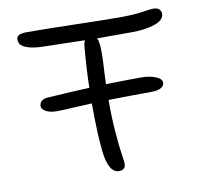

<svg xmlns="http://www.w3.org/2000/svg" viewBox="-71 -706 789 754"><g transform="rotate(-10 323.5 -328.5)"><path d="M147.9 -299.8Q118.7 -299.8 101.8 -308.8Q85 -317.9 85 -330.1Q85 -340.3 92.5 -348.9Q100.1 -357.4 117.2 -358.9Q220.7 -365.7 286.1 -368.2Q287.6 -440.4 294.9 -525.9Q296.4 -545.9 301.8 -555.2Q201.7 -557.1 133.8 -559.1Q97.2 -560.1 75.4 -567.4Q53.7 -574.7 47.4 -583.5Q41 -592.3 41 -605Q41 -626 80.1 -626Q166.5 -626 277.6 -623Q388.7 -620.1 452.1 -620.1Q506.3 -620.1 542.2 -625.5Q578.1 -630.9 585.9 -630.9Q602.1 -630.9 610.1 -623.8Q618.2 -616.7 618.2 -605Q618.2 -580.1 579.8 -567.1Q541.5 -554.2 488.8 -554.2H350.1Q361.3 -533.7 356.9 -454.1Q355 -426.3 353 -371.1Q444.8 -373 491.2 -373Q520 -373 540 -366.9Q560.1 -360.8 567.6 -353.5Q575.2 -346.2 575.2 -338.9Q575.2 -325.2 561.5 -317.6Q547.9 -310.1 523.9 -310.1Q443.8 -310.1 352.1 -308.1Q352.1 -237.8 356.7 -179.7Q361.3 -121.6 366.2 -89.8Q371.1 -58.1 371.1 -51.8Q371.1 -25.9 345.2 -25.9Q302.7 -25.9 293 -115.2Q285.2 -185.5 285.2 -306.2Q258.3 -305.2 227.8 -303.5Q197.3 -301.8 179 -300.8Q160.6 -299.8 147.9 -299.8Z"/></g></svg>

Font: Shantell Sans Irregular
Style: Regular
Weight: 300
Designer: Stephen Nixon, Anya Danilova, Shantell Martin
Foundry: Arrow Type
Version: Version 1.006;[9816181b4]